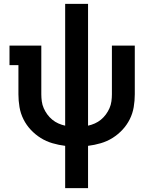

<svg xmlns="http://www.w3.org/2000/svg" viewBox="-20 -755 790 990"><path d="M316 215V-3Q283 -7 250.5 -16.5Q218 -26 190 -43.5Q162 -61 139 -85.5Q116 -110 101 -140Q86 -170 80.5 -203Q75 -236 75 -269V-419H29V-520H193V-269Q193 -251 195.5 -232.5Q198 -214 205.5 -197Q213 -180 224 -165Q235 -150 249.5 -138Q264 -126 281 -118.5Q298 -111 316 -107V-735H434V-107Q452 -111 469 -118.5Q486 -126 500.5 -138Q515 -150 526 -165Q537 -180 544.5 -197Q552 -214 554.5 -232.5Q557 -251 557 -269V-520H675V-269Q675 -236 669.5 -203Q664 -170 649 -140Q634 -110 611 -85.5Q588 -61 560 -43.5Q532 -26 499.5 -16.5Q467 -7 434 -3V215Z"/></svg>

Font: Iosevka Etoile
Style: Bold
Weight: 700
Designer: Belleve Invis
Foundry: Belleve Invis
Version: Version 28.1.0; ttfautohint (v1.8.4)